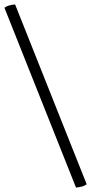

<svg xmlns="http://www.w3.org/2000/svg" viewBox="-20 -770 411 864"><path d="M48 -750 370 59Q356 71 322 74L0 -735Q14 -747 48 -750Z"/></svg>

Font: Ruluko
Style: Regular
Weight: 400
Designer: Ana Sanfelippo, Angelica Diaz, Meme Hernandez
Foundry: Ana Sanfelippo, Angelica Diaz y Meme Hernandez
Version: Version 1.001